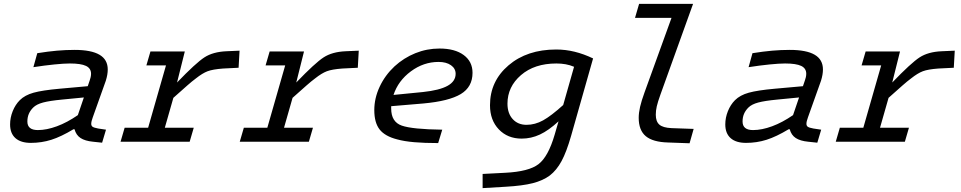

<svg xmlns="http://www.w3.org/2000/svg" viewBox="-20 -730 4952 989"><path d="M525 -314 458 -126Q454 -115 452 -107Q450 -99 450 -92Q450 -82 457 -77Q464 -72 486 -68L526 -62L506 5L459 0Q418 -4 395 -19Q372 -34 364 -64H358Q295 -26 244.5 -10Q194 6 139 6Q87 6 59.5 -18.5Q32 -43 32 -89Q32 -124 45.5 -157.5Q59 -191 82 -214Q108 -240 153 -252.5Q198 -265 287 -273L432 -286Q445 -323 447 -332.5Q449 -342 449 -350Q449 -378 423 -390.5Q397 -403 340 -403Q310 -403 260 -398Q210 -393 152 -384L172 -456Q228 -465 273.5 -469Q319 -473 364 -473Q450 -473 492.5 -448Q535 -423 535 -372Q535 -359 532.5 -344.5Q530 -330 525 -314ZM121 -104Q121 -82 134.5 -71Q148 -60 175 -60Q220 -60 273 -79.5Q326 -99 381 -137L412 -228L299 -217Q236 -211 202 -202Q168 -193 151 -176Q136 -161 128.5 -143.5Q121 -126 121 -104Z M601 0 622 -72H743L835 -393H734L755 -465H932L892 -305Q989 -406 1033 -434.5Q1077 -463 1146 -466L1214 -469L1209 -381L1129 -377Q1076 -373 1049.5 -363Q1023 -353 989 -326Q970 -312 944.5 -289.5Q919 -267 873 -226L829 -72H978L957 0Z M1215 0 1236 -72H1357L1449 -393H1348L1369 -465H1546L1506 -305Q1603 -406 1647 -434.5Q1691 -463 1760 -466L1828 -469L1823 -381L1743 -377Q1690 -373 1663.5 -363Q1637 -353 1603 -326Q1584 -312 1558.5 -289.5Q1533 -267 1487 -226L1443 -72H1592L1571 0Z M2258 -62 2237 7Q2166 7 2114 2.5Q2062 -2 2026 -12Q1963 -28 1935.5 -63Q1908 -98 1908 -163Q1908 -224 1935.5 -283Q1963 -342 2012 -388Q2060 -432 2119.5 -456Q2179 -480 2244 -480Q2323 -480 2368.5 -446.5Q2414 -413 2414 -355Q2414 -282 2353.5 -245.5Q2293 -209 2161 -197L1995 -183Q1995 -180 1995 -177Q1995 -174 1995 -171Q1995 -102 2049.5 -83Q2104 -64 2258 -62ZM2327 -350Q2327 -377 2303 -394Q2279 -411 2239 -411Q2162 -411 2096.5 -362.5Q2031 -314 2007 -241L2159 -256Q2244 -265 2285.5 -288Q2327 -311 2327 -350Z M2837 -36 2857 -105Q2806 -58 2761 -37Q2716 -16 2667 -16Q2595 -16 2549.5 -63.5Q2504 -111 2504 -188Q2504 -312 2599.5 -393.5Q2695 -475 2845 -475Q2893 -475 2940 -463.5Q2987 -452 3035 -429L2922 -31Q2898 53 2872.5 100Q2847 147 2812 174Q2777 200 2724.5 213.5Q2672 227 2584 232L2466 239V166L2582 160Q2704 154 2754 115.5Q2804 77 2837 -36ZM2846 -403Q2733 -403 2663.5 -343Q2594 -283 2594 -196Q2594 -146 2621 -116.5Q2648 -87 2692 -87Q2736 -87 2777.5 -110Q2819 -133 2881 -189L2937 -386Q2916 -395 2893.5 -399Q2871 -403 2846 -403Z M3270 -123Q3270 -149 3277 -179.5Q3284 -210 3300 -254L3439 -638H3251L3272 -710H3550L3382 -243Q3368 -204 3363 -182Q3358 -160 3358 -139Q3358 -104 3376.5 -88Q3395 -72 3439 -70L3553 -66L3532 8L3422 4Q3343 2 3306.5 -28.5Q3270 -59 3270 -123Z M4209 -314 4142 -126Q4138 -115 4136 -107Q4134 -99 4134 -92Q4134 -82 4141 -77Q4148 -72 4170 -68L4210 -62L4190 5L4143 0Q4102 -4 4079 -19Q4056 -34 4048 -64H4042Q3979 -26 3928.5 -10Q3878 6 3823 6Q3771 6 3743.5 -18.5Q3716 -43 3716 -89Q3716 -124 3729.5 -157.5Q3743 -191 3766 -214Q3792 -240 3837 -252.5Q3882 -265 3971 -273L4116 -286Q4129 -323 4131 -332.5Q4133 -342 4133 -350Q4133 -378 4107 -390.5Q4081 -403 4024 -403Q3994 -403 3944 -398Q3894 -393 3836 -384L3856 -456Q3912 -465 3957.5 -469Q4003 -473 4048 -473Q4134 -473 4176.5 -448Q4219 -423 4219 -372Q4219 -359 4216.5 -344.5Q4214 -330 4209 -314ZM3805 -104Q3805 -82 3818.5 -71Q3832 -60 3859 -60Q3904 -60 3957 -79.5Q4010 -99 4065 -137L4096 -228L3983 -217Q3920 -211 3886 -202Q3852 -193 3835 -176Q3820 -161 3812.5 -143.5Q3805 -126 3805 -104Z M4285 0 4306 -72H4427L4519 -393H4418L4439 -465H4616L4576 -305Q4673 -406 4717 -434.5Q4761 -463 4830 -466L4898 -469L4893 -381L4813 -377Q4760 -373 4733.5 -363Q4707 -353 4673 -326Q4654 -312 4628.5 -289.5Q4603 -267 4557 -226L4513 -72H4662L4641 0Z"/></svg>

Font: Intel One Mono
Style: Italic
Weight: 400
Italic angle: -16°
Monospace: yes
Designer: Fred Shallcrass
Foundry: Frere-Jones Type LLC
Version: Version 1.400;hotconv 1.1.0;makeotfexe 2.6.0;FJTRelease1.4